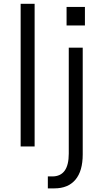

<svg xmlns="http://www.w3.org/2000/svg" viewBox="-20 -779 558 1021"><path d="M89.8 0ZM89.8 0V-758.8H164.1V0ZM334 -643.6V-742.2H431.6V-643.6ZM234.4 159.2H257.8Q345.7 159.2 345.7 38.1V-525.4H419.9V42Q419.9 130.9 380.9 176.8Q341.8 222.7 269.5 222.7H234.4Z"/></svg>

Font: Batunionen A1
Style: Regular
Weight: 400
Designer: HanYang I&C Co.,Ltd.
Foundry: HanYang I&C Co.,Ltd.
Version: Version 2.50; ttfautohint (v1.6)